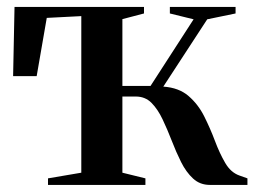

<svg xmlns="http://www.w3.org/2000/svg" viewBox="-20 -522 722 542"><path d="M115.5 0V-18.5L209.5 -34.5V-476.5L112 -471.5L83.5 -307H17L21 -502.5H386.5V-484L325.5 -468V-279.5H405L526.5 -467.5L459.5 -484V-502.5H645V-484L565 -467.5L441 -277.5Q485 -274.5 512.2 -251Q539.5 -227.5 556.5 -193.5Q573.5 -159.5 586.8 -124.2Q600 -89 615.8 -62Q631.5 -35 656 -26.5L678.5 -18.5V0H572.5Q544.5 0 525 -18Q505.5 -36 491.2 -64.5Q477 -93 464.8 -124.8Q452.5 -156.5 439 -185Q425.5 -213.5 407.8 -231.5Q390 -249.5 363.5 -249.5H325.5V-34.5L390.5 -18.5V0Z"/></svg>

Font: Merriweather 144pt SemiBold
Style: Regular
Weight: 600
Version: Version 2.100